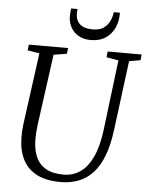

<svg xmlns="http://www.w3.org/2000/svg" viewBox="-63 -1017 836 1078"><g transform="rotate(5 355.0 -478.0)"><path d="M643.5 -699.5 593 -306Q582 -221 558.8 -160.8Q535.5 -100.5 500.8 -63Q466 -25.5 420.5 -7.8Q375 10 319.5 10Q237.5 10 185 -17.2Q132.5 -44.5 106.5 -95Q80.5 -145.5 79 -214Q78.5 -232 79.2 -251Q80 -270 82.5 -290L138 -699.5L71 -710.5L74.5 -743H296L292 -710.5L218 -698.5L163 -296.5Q160 -272 158.8 -250.5Q157.5 -229 158 -209Q159 -156 176.8 -116.2Q194.5 -76.5 232.2 -54.8Q270 -33 332 -33Q385.5 -33 427 -62Q468.5 -91 496.2 -151.5Q524 -212 535.5 -306L583.5 -698.5L515.5 -710.5L519 -743H710.5L707 -710.5ZM418.5 -799Q384 -799 359 -810.5Q334 -822 318 -841.8Q302 -861.5 295.2 -886.2Q288.5 -911 291 -937Q291.5 -946 292 -952.5Q292.5 -959 294 -966H330Q325 -933 333.2 -909Q341.5 -885 364 -872.2Q386.5 -859.5 424.5 -859.5Q462.5 -859.5 485.2 -875.2Q508 -891 519.5 -915.2Q531 -939.5 534 -966H568.5Q570 -921 553.2 -883Q536.5 -845 502.5 -822Q468.5 -799 418.5 -799Z"/></g></svg>

Font: Merriweather 60pt Light
Style: Italic
Weight: 300
Italic angle: -7.8°
Version: Version 2.101